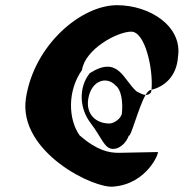

<svg xmlns="http://www.w3.org/2000/svg" viewBox="-20 -730 708 740"><path d="M80 -352C48 -144 345 0 419 -11C548 -22 595 -144 588 -144L437 -141C401 -141 355 -149 287 -208C244 -268 238 -378 296 -460C308 -541 432 -608 486 -608C539 -608 571 -465 564 -384C613 -396 661 -435 666 -511C684 -629 557 -710 431 -710C293 -710 112 -558 80 -352ZM326 -448C282 -393 286 -312 329 -256C372 -200 382 -156 416 -156C438 -156 464 -174 477 -208C483 -197 514 -317 541 -364C529 -365 518 -372 506 -378C455 -423 436 -518 326 -448ZM320 -348C331 -420 391 -438 425 -401C448 -385 454 -336 450 -294C447 -272 418 -254 402 -254C349 -254 311 -290 320 -348ZM541 -364C549 -364 556 -366 562 -374L564 -384C563 -384 561 -383 560 -383C555 -383 548 -375 541 -364Z"/></svg>

Font: Ampere
Style: SuCndIta
Weight: 400
Version: Version 1